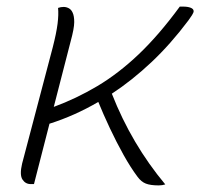

<svg xmlns="http://www.w3.org/2000/svg" viewBox="-20 -552 640 582"><path d="M83 6H73Q57 6 48 -8Q39 -22 47 -56L140 -409Q151 -452 154.5 -480Q158 -508 156 -528Q164 -531 173 -531Q181 -531 188.5 -527Q196 -523 200 -514Q205 -504 205 -485Q205 -466 194 -426L143 -228Q211 -253 275 -291Q339 -329 400.5 -387.5Q462 -446 525 -532H535Q549 -532 558 -528.5Q567 -525 567 -518Q567 -514 562 -506Q557 -498 551 -490Q497 -418 438.5 -363Q380 -308 319 -268Q379 -115 481 7Q472 10 461 10Q436 10 422 4.5Q408 -1 397 -16Q376 -44 354.5 -82.5Q333 -121 313 -163.5Q293 -206 278 -243Q242 -222 205 -205.5Q168 -189 130 -177Z"/></svg>

Font: Recursive Sn Csl St Lt
Style: Italic
Weight: 300
Italic angle: -15°
Version: Version 1.079;hotconv 1.0.112;makeotfexe 2.5.65598; ttfautoh